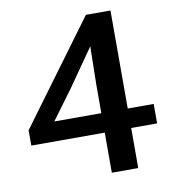

<svg xmlns="http://www.w3.org/2000/svg" viewBox="-78 -748 733 816"><g transform="rotate(-10 288.5 -340.0)"><path d="M565 -257V-173H453V0H339V-173H22V-239L347 -680H453V-257ZM136 -257H339V-377L342 -545L229 -383Z"/></g></svg>

Font: Martel Sans DemiBold
Style: Regular
Weight: 600
Designer: Dan Reynolds and Mathieu Réguer
Foundry: Dan Reynolds and Mathieu Réguer
Version: Version 1.001;PS 001.001;hotconv 1.0.70;makeotf.lib2.5.58329